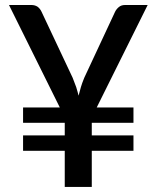

<svg xmlns="http://www.w3.org/2000/svg" viewBox="-20 -740 620 760"><path d="M564.5 -720.2 362.8 -314.5H508.3V-253.9H343.3V-204.1H508.3V-143.1H343.3V0H236.3V-143.1H71.3V-204.1H236.3V-253.9H71.3V-314.5H216.8L15.6 -720.2H104.5Q118.7 -720.2 129.4 -712.9Q139.2 -705.1 144.5 -693.4L267.6 -432.1Q280.8 -398.9 281.7 -395Q289.6 -368.7 291 -361.3Q293 -370.6 300.3 -395.5Q304.7 -410.6 313.5 -432.1L435.5 -693.4Q440.4 -703.6 450.2 -711.9Q460 -720.2 474.6 -720.2Z"/></svg>

Font: Lato-SemiBold
Style: Regular
Weight: 500
Designer: Lukasz Dziedzic with Adam Twardoch and Botio Nikoltchev
Foundry: tyPoland Lukasz Dziedzic
Version: ""